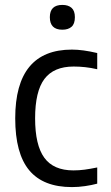

<svg xmlns="http://www.w3.org/2000/svg" viewBox="-20 -752 453 782"><path d="M273 10Q156 10 99 -58.5Q42 -127 42 -270Q42 -550 273 -550Q317 -550 376 -536V-470Q350 -476 326.5 -478.5Q303 -481 280 -481Q199 -481 161 -430.5Q123 -380 123 -270Q123 -161 160.5 -109.5Q198 -58 279 -58Q302 -58 324.5 -61Q347 -64 376 -70V-4Q354 2 326.5 6Q299 10 273 10ZM234 -631Q183 -631 183 -682Q183 -732 234 -732Q258 -732 271.5 -720Q285 -708 285 -682Q285 -655 271.5 -643Q258 -631 234 -631Z"/></svg>

Font: Encode Sans Condensed
Style: Regular
Weight: 400
Designer: Pablo Impallari, Andres Torresi
Foundry: Pablo Impallari, Andres Torresi
Version: Version 1.000; ttfautohint (v1.00) -l 8 -r 50 -G 200 -x 14 -